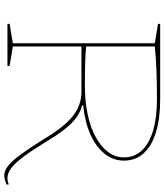

<svg xmlns="http://www.w3.org/2000/svg" viewBox="44 -792 763 890"><g transform="rotate(90 425.0 -346.5)"><path d="M794 15Q772 15 749 -2.5Q726 -20 696 -61Q666 -102 623 -171Q568 -263 517.5 -303Q467 -343 406 -343H195V-25L285 -10V0H90V-10L180 -25V-683L90 -698V-708H440Q529 -708 592.5 -688.5Q656 -669 690 -631.5Q724 -594 724 -540Q724 -491 692.5 -451Q661 -411 603.5 -385Q546 -359 468 -351V-346Q489 -341 509.5 -329Q530 -317 550 -297.5Q570 -278 591 -249Q612 -220 636 -180Q677 -113 706.5 -73.5Q736 -34 759.5 -17Q783 0 805 0Q819 0 835 -6V4Q828 7 821 9.5Q814 12 807 13.5Q800 15 794 15ZM378 -359Q450 -359 510.5 -372Q571 -385 615.5 -409.5Q660 -434 684.5 -467Q709 -500 709 -540Q709 -589 677 -623Q645 -657 585 -675Q525 -693 440 -693Q362 -693 301 -690.5Q240 -688 195 -683V-365Q222 -362 265.5 -360.5Q309 -359 378 -359Z"/></g></svg>

Font: Kalnia SemiExpanded Thin
Style: Regular
Weight: 250
Width: 6
Designer: Frida Medrano
Foundry: Frida Medrano
Version: Version 1.105